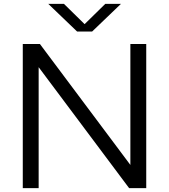

<svg xmlns="http://www.w3.org/2000/svg" viewBox="-20 -966 868 986"><path d="M649.5 -740H731V0H643L178.5 -621V0H97V-740H185L649.5 -119ZM520.5 -946H601L453 -804H376L228 -946H308.5L414.5 -842Z"/></svg>

Font: Encode Sans Expanded
Style: Regular
Weight: 400
Width: 7
Designer: Multiple Designers
Foundry: Impallari Type
Version: Version 2.000